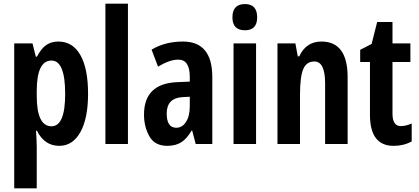

<svg xmlns="http://www.w3.org/2000/svg" viewBox="-20 -780 2267 1040"><path d="M333 -271Q333 -96 259 -96Q179 -96 179 -261V-287Q179 -452 259 -452Q333 -452 333 -271ZM180 -473H174L156 -545H57V240H179V18Q179 -16 175 -72H180Q221 10 301 10Q374 10 415.5 -64.5Q457 -139 457 -272Q457 -408 415.5 -481.5Q374 -555 296 -555Q260 -555 232.5 -537.5Q205 -520 180 -473Z M673 -760H551V0H673Z M1008 -205Q1008 -151 987.5 -119.5Q967 -88 935 -88Q883 -88 883 -165Q883 -249 969 -254L1008 -256ZM801 -511 836 -419Q899 -457 946 -457Q1008 -457 1008 -363V-338L941 -335Q760 -328 760 -159Q760 -94 789 -42Q818 10 886 10Q933 10 963.5 -10.5Q994 -31 1018 -73H1021L1040 0H1130V-362Q1130 -555 971 -555Q874 -555 801 -511Z M1239 -686Q1239 -616 1307 -616Q1373 -616 1373 -686Q1373 -758 1307 -758Q1239 -758 1239 -686ZM1245 -545V0H1367V-545Z M1601 -475H1593L1580 -545H1483V0H1605V-266Q1605 -364 1622.5 -405.5Q1640 -447 1683 -447Q1741 -447 1741 -328V0H1863V-362Q1863 -555 1721 -555Q1638 -555 1601 -475Z M2106 -164V-444H2203V-545H2106V-661H2023L1993 -542L1931 -510V-444H1984V-158Q1984 10 2112 10Q2167 10 2210 -14V-111Q2178 -97 2151 -97Q2106 -97 2106 -164Z"/></svg>

Font: Noto Sans UI Condensed
Style: Bold
Weight: 700
Width: 3
Designer: Monotype Design Team
Foundry: Monotype Imaging Inc.
Version: 1.001